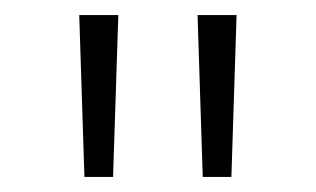

<svg xmlns="http://www.w3.org/2000/svg" viewBox="-20 -762 415 252"><path d="M128.4 -529.8H90.8L84 -742.2H135.3ZM283.7 -529.8H246.1L239.3 -742.2H290.5Z"/></svg>

Font: Kumbh Sans Light
Style: Regular
Weight: 300
Version: Version 1.004